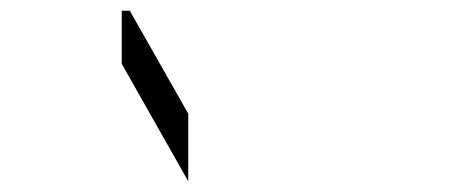

<svg xmlns="http://www.w3.org/2000/svg" viewBox="-20 -912 856 358"><path d="M331 -700V-574L207 -793V-892H222Z"/></svg>

Font: DSEG14 Classic Mini
Style: Light
Weight: 300
Designer: Keshikan(Twitter:@keshinomi_88pro)
Version: Version 0.46